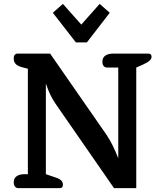

<svg xmlns="http://www.w3.org/2000/svg" viewBox="-20 -972 851 992"><path d="M429 -753H372L253 -906L305 -952L400 -845L495 -952L547 -906ZM76 0Q64 0 57.5 -8Q51 -16 51 -30Q51 -51 66 -61.5Q81 -72 107 -72H124V-617L104 -622Q74 -629 62.5 -640Q51 -651 51 -670Q51 -683 56.5 -689Q62 -695 70 -695H239L530 -276Q562 -229 591 -154V-623H534Q522 -623 515.5 -631Q509 -639 509 -653Q509 -674 524 -684.5Q539 -695 564 -695H747Q763 -695 763 -678Q763 -658 720 -639L684 -623V0H569L267 -436Q252 -458 241 -480.5Q230 -503 217 -540V-72L267 -55Q288 -48 296.5 -39.5Q305 -31 305 -17Q305 0 289 0Z"/></svg>

Font: Maitree Semibold
Style: Regular
Weight: 600
Designer: CadsonDemak Team
Foundry: CadsonDemak
Version: Version 1.010